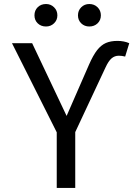

<svg xmlns="http://www.w3.org/2000/svg" viewBox="-20 -917 655 937"><path d="M590.8 -641Q574.4 -645.1 560 -645.1Q539.5 -645.1 524.4 -632.1Q509.2 -619 494.9 -587.7L347.2 -272.3V0H256.9V-271.3L38.5 -706.2H136.9L305.1 -351.3L414.4 -601.5Q434.4 -647.2 453.8 -672.1Q473.3 -696.9 496.7 -707.2Q520 -717.4 553.3 -717.4Q585.1 -717.4 610.8 -706.2ZM148.2 -842.1Q148.2 -866.2 164.1 -881.8Q180 -897.4 204.6 -897.4Q227.7 -897.4 243.8 -881.5Q260 -865.6 260 -842.1Q260 -819 243.8 -803.3Q227.7 -787.7 204.6 -787.7Q180 -787.7 164.1 -803.1Q148.2 -818.5 148.2 -842.1ZM360.5 -842.1Q360.5 -865.6 376.4 -881.5Q392.3 -897.4 415.9 -897.4Q440 -897.4 456.2 -881.5Q472.3 -865.6 472.3 -842.1Q472.3 -818.5 456.2 -803.1Q440 -787.7 415.9 -787.7Q392.3 -787.7 376.4 -803.1Q360.5 -818.5 360.5 -842.1Z"/></svg>

Font: Fira Code
Style: Regular
Weight: 400
Designer: Carrois Corporate, Edenspiekermann AG, Nikita Prokopov
Foundry: Carrois Corporate, Edenspiekermann AG, Nikita Prokopov
Version: Version 5.002